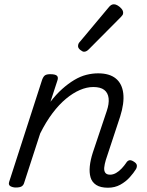

<svg xmlns="http://www.w3.org/2000/svg" viewBox="-20 -862 686 898"><path d="M485 16Q450 16 430 3Q410 -10 403.5 -32.5Q397 -55 400 -84.5Q403 -114 414 -148L479 -342Q491 -377 488 -402.5Q485 -428 467.5 -441.5Q450 -455 416 -455Q386 -455 353.5 -441Q321 -427 288.5 -400Q256 -373 225.5 -332.5Q195 -292 168 -238L93 -7Q90 4 81.5 9.5Q73 15 54 15Q40 15 29 9Q18 3 23 -12L177 -489Q183 -505 191 -510Q199 -515 215 -515Q239 -515 246.5 -507.5Q254 -500 248 -484L216 -386Q243 -421 271 -446Q299 -471 327.5 -488Q356 -505 384 -512Q412 -519 439 -519Q492 -519 521.5 -495Q551 -471 556.5 -425.5Q562 -380 542 -317L475 -114Q469 -94 467.5 -78.5Q466 -63 472.5 -54Q479 -45 495 -45Q509 -45 523 -53Q537 -61 549.5 -74.5Q562 -88 570 -100Q575 -109 583.5 -112Q592 -115 606 -106Q619 -98 620 -89Q621 -80 616 -71Q605 -53 586.5 -32.5Q568 -12 542.5 2Q517 16 485 16ZM373 -620Q366 -620 355.5 -628.5Q345 -637 345 -646Q345 -652 347 -657Q349 -662 354 -667L487 -826Q494 -835 500 -838.5Q506 -842 513 -842Q521 -842 531 -836Q541 -830 548.5 -821Q556 -812 556 -802Q556 -796 553 -791.5Q550 -787 545 -782L397 -633Q385 -620 373 -620Z"/></svg>

Font: Playwrite DK Loopet Light
Style: Regular
Weight: 300
Version: Version 1.003